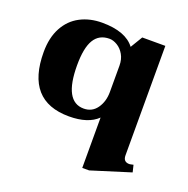

<svg xmlns="http://www.w3.org/2000/svg" viewBox="-126 -600 928 946"><g transform="rotate(20 338.0 -127.0)"><path d="M404 -38Q355 10 255 10Q30 10 30 -246Q30 -321 58.5 -374Q87 -427 137.5 -453.5Q188 -480 252 -480Q376 -480 424 -416L462 -479H583V95Q583 129 615 129Q619 129 636 125L645 162L440 226H404ZM404 -172V-310Q404 -343 390 -367.5Q376 -392 354.5 -405Q333 -418 313 -418Q259 -418 233 -375Q207 -332 207 -241Q207 -51 310 -51Q354 -51 379 -86.5Q404 -122 404 -172Z"/></g></svg>

Font: Taviraj
Style: Bold
Weight: 700
Designer: Katatrad Team
Foundry: CadsonDemak
Version: Version 1.001